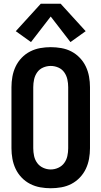

<svg xmlns="http://www.w3.org/2000/svg" viewBox="-20 -994 540 1022"><path d="M250 8Q278 8 306.5 3Q335 -2 360 -15Q385 -28 405 -49Q425 -70 437 -95.5Q449 -121 454 -149Q459 -177 459 -205V-530Q459 -558 454 -586Q449 -614 437 -639.5Q425 -665 405 -686Q385 -707 360 -720Q335 -733 306.5 -738Q278 -743 250 -743Q222 -743 194 -738Q166 -733 140.5 -720Q115 -707 95 -686Q75 -665 63 -639.5Q51 -614 46 -586Q41 -558 41 -530V-205Q41 -177 46 -149Q51 -121 63 -95.5Q75 -70 95 -49Q115 -28 140.5 -15Q166 -2 194 3Q222 8 250 8ZM250 -92Q229 -92 209.5 -101Q190 -110 178 -126.5Q166 -143 161.5 -163.5Q157 -184 157 -205V-530Q157 -551 161.5 -571.5Q166 -592 178 -609Q190 -626 209.5 -634.5Q229 -643 250 -643Q271 -643 290.5 -634.5Q310 -626 322 -609Q334 -592 338.5 -571.5Q343 -551 343 -530V-205Q343 -184 338.5 -163.5Q334 -143 322 -126.5Q310 -110 290.5 -101Q271 -92 250 -92ZM145 -770 250 -906 355 -770 436 -828 303 -974H197L64 -828Z"/></svg>

Font: Iosevka SS09
Style: Bold
Weight: 700
Monospace: yes
Designer: Belleve Invis
Foundry: Belleve Invis
Version: Version 5.2.1; ttfautohint (v1.8.3)